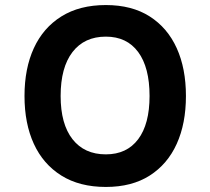

<svg xmlns="http://www.w3.org/2000/svg" viewBox="-20 -730 833 760"><path d="M399 10Q295 10 223 -35Q151 -80 114 -160.5Q77 -241 77 -350Q77 -459 114 -539.5Q151 -620 223 -665Q295 -710 399 -710Q502 -710 572.5 -665Q643 -620 679.5 -539.5Q716 -459 716 -350Q716 -241 679.5 -160.5Q643 -80 572.5 -35Q502 10 399 10ZM399 -119Q482 -119 527 -179Q572 -239 572 -350Q572 -463 527 -524Q482 -585 399 -585Q314 -585 267 -524Q220 -463 220 -350Q220 -239 267 -179Q314 -119 399 -119Z"/></svg>

Font: Lexend Mega SemiBold
Style: Regular
Weight: 600
Designer: Bonnie Shaver-Troup, Thomas Jockin
Foundry: Lexend
Version: Version 1.007